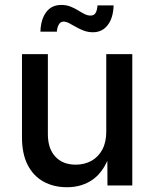

<svg xmlns="http://www.w3.org/2000/svg" viewBox="-20 -766 637 793"><path d="M256.8 7.3Q201.7 7.3 159.4 -16.1Q117.2 -39.6 94 -85.4Q70.8 -131.3 70.8 -198.7V-542.5H177.7V-211.9Q177.7 -152.3 208.5 -119.1Q239.3 -85.9 292.5 -85.9Q329.1 -85.9 357.7 -101.8Q386.2 -117.7 402.6 -148.2Q418.9 -178.7 418.9 -222.2V-542.5H526.4V0H423.8L423.3 -132.8H435.5Q411.1 -59.6 365.5 -26.1Q319.8 7.3 256.8 7.3ZM363.8 -632.8Q343.8 -632.8 326.2 -639.4Q308.6 -646 293.5 -654.8Q278.3 -663.6 265.6 -670.2Q252.9 -676.8 242.7 -676.8Q229.5 -676.8 222.7 -664.3Q215.8 -651.9 214.8 -635.3H147Q148.4 -685.1 170.4 -715.3Q192.4 -745.6 233.4 -745.6Q253.9 -745.6 270.8 -739Q287.6 -732.4 301.8 -723.6Q315.9 -714.8 328.6 -708.3Q341.3 -701.7 354 -701.7Q367.7 -701.7 374.3 -711.7Q380.9 -721.7 382.8 -743.7H449.2Q447.8 -692.4 425 -662.6Q402.3 -632.8 363.8 -632.8Z"/></svg>

Font: Inter 16pt Medium
Style: Regular
Weight: 500
Version: Version 4.001;git-66647c0bb